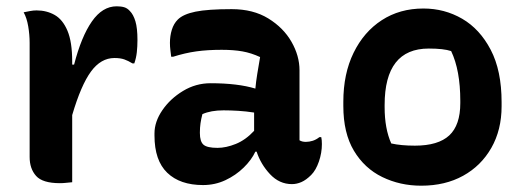

<svg xmlns="http://www.w3.org/2000/svg" viewBox="-20 -577 1660 609"><path d="M209 1Q197 2 188.5 3Q180 4 170 4Q115 4 94.5 -19Q74 -42 74 -79V-441Q74 -467 69.5 -493.5Q65 -520 55 -538Q65 -540 75.5 -542Q86 -544 96 -544Q128 -544 153.5 -529.5Q179 -515 194 -479.5Q209 -444 209 -382V-372H215Q238 -461 271.5 -509Q305 -557 350 -557Q364 -557 374 -554Q384 -551 392 -542Q403 -531 409.5 -509.5Q416 -488 416 -450Q416 -430 414 -411.5Q412 -393 406 -376H400Q387 -384 374.5 -388.5Q362 -393 343 -393Q300 -393 268.5 -350Q237 -307 209 -212Z M930 -354V-132Q938 -127 950 -127Q961 -127 972 -130.5Q983 -134 993 -142H999Q1000 -136 1000.5 -132Q1001 -128 1001 -120Q1001 -92 991.5 -64.5Q982 -37 967 -22Q951 -6 936 0.5Q921 7 906 7Q866 7 836.5 -24.5Q807 -56 794 -96H790Q778 -70 753 -45.5Q728 -21 695 -5.5Q662 10 624 10Q551 10 510.5 -29Q470 -68 470 -147V-154Q470 -191 495 -227.5Q520 -264 560.5 -288.5Q601 -313 648 -313Q734 -313 790 -296Q792 -318 796 -342.5Q800 -367 805 -396Q777 -409 749 -414Q721 -419 683 -419Q638 -419 602.5 -414Q567 -409 529 -397H523Q522 -406 520.5 -417.5Q519 -429 519 -441Q519 -463 525 -482.5Q531 -502 544 -515Q561 -532 600 -540Q639 -548 715 -548Q783 -548 831 -518.5Q879 -489 904.5 -444.5Q930 -400 930 -354ZM614 -155Q614 -128 625.5 -118Q637 -108 670 -108Q697 -108 728 -120.5Q759 -133 786 -162V-220Q760 -224 735.5 -225.5Q711 -227 689 -227Q649 -227 622 -215Q618 -200 616 -186Q614 -172 614 -157Z M1323 -550Q1390 -550 1446 -517.5Q1502 -485 1536.5 -419Q1571 -353 1571 -253V-240Q1571 -165 1538.5 -108Q1506 -51 1449 -19.5Q1392 12 1316 12Q1249 12 1192.5 -15.5Q1136 -43 1102.5 -99Q1069 -155 1069 -241V-254Q1069 -343 1101.5 -409.5Q1134 -476 1191 -513Q1248 -550 1323 -550ZM1340 -423Q1200 -423 1200 -244V-237Q1200 -169 1221 -122Q1252 -115 1296 -115Q1370 -115 1405 -147.5Q1440 -180 1440 -250V-257Q1440 -354 1411 -415Q1387 -423 1340 -423Z"/></svg>

Font: Recursive Sn Csl St
Style: Bold
Weight: 700
Version: Version 1.079;hotconv 1.0.112;makeotfexe 2.5.65598; ttfautoh